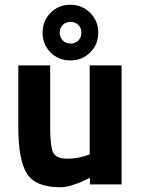

<svg xmlns="http://www.w3.org/2000/svg" viewBox="-20 -775 593 807"><path d="M491 -500V0H358V-28L338 -18Q319 -8 288 2Q257 12 233 12Q129 12 93 -45.5Q57 -103 57 -238Q57 -238 57 -500H191V-236Q191 -162 203 -135Q215 -108 263 -108Q311 -108 357 -126V-500ZM275.5 -521Q226 -521 192.5 -554.5Q159 -588 159 -637.5Q159 -687 192.5 -721Q226 -755 275.5 -755Q325 -755 359 -721Q393 -687 393 -637.5Q393 -588 359 -554.5Q325 -521 275.5 -521ZM244 -670.5Q231 -658 231 -638Q231 -618 244 -605Q257 -592 277 -592Q297 -592 309.5 -605Q322 -618 322 -638Q322 -658 309 -670.5Q296 -683 276.5 -683Q257 -683 244 -670.5Z"/></svg>

Font: Titillium Web
Style: Bold
Weight: 700
Version: Version 1.001;PS 57.000;hotconv 1.0.70;makeotf.lib2.5.55311